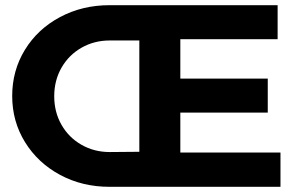

<svg xmlns="http://www.w3.org/2000/svg" viewBox="-20 -720 1148 740"><path d="M1061 -132V0H402Q297 0 211.5 -46Q126 -92 76.5 -172Q27 -252 27 -350Q27 -448 76 -528Q125 -608 211 -654Q297 -700 402 -700H1050V-569H675V-417H1012V-286H675V-132ZM517 -135V-564H403Q343 -564 294 -536Q245 -508 217 -459Q189 -410 189 -349Q189 -288 217 -239Q245 -190 294 -162Q343 -134 403 -134Z"/></svg>

Font: Montserrat arm2 SemiBold
Style: Regular
Weight: 600
Designer: Julieta Ulanovsky
Foundry: Julieta Ulanovsky
Version: Version 6.000